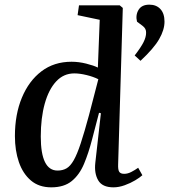

<svg xmlns="http://www.w3.org/2000/svg" viewBox="-20 -790 743 824"><path d="M487 -85Q486 -62 491.5 -53Q497 -44 513 -44Q528 -44 543.5 -52Q559 -60 573 -70L591 -38Q580 -28 560 -16Q540 -4 515 5Q490 14 467 14Q419 14 401.5 -16Q384 -46 389 -91L413 -304L405 -306L375 -191Q360 -133 340.5 -86.5Q321 -40 288 -13Q255 14 200 14Q147 14 112.5 -15.5Q78 -45 61 -94.5Q44 -144 44 -206Q44 -299 74 -371Q104 -443 158 -484Q212 -525 287 -525Q318 -525 350 -517Q382 -509 400 -500L408 -705L313 -725L319 -767H494L507 -756ZM227 -58Q249 -58 265.5 -67.5Q282 -77 296.5 -102.5Q311 -128 326.5 -175Q342 -222 362 -296L402 -450Q380 -461 351 -468Q322 -475 299 -475Q253 -475 221 -440.5Q189 -406 172 -345Q155 -284 155 -204Q155 -58 227 -58ZM583 -529 558 -552Q585 -587 596 -609Q607 -631 607 -649Q608 -667 592 -679L568 -697Q561 -725 574.5 -747.5Q588 -770 621 -770Q651 -770 668.5 -751Q686 -732 686 -697Q686 -662 663 -622Q640 -582 583 -529Z"/></svg>

Font: Literata 36pt Medium
Style: Italic
Weight: 500
Italic angle: -2°
Designer: Latin by Veronika Burian and Jose Scaglione. Greek by Irene Vlachou. Cyrillic by Vera Evstafieva
Foundry: TypeTogether
Version: Version 3.002